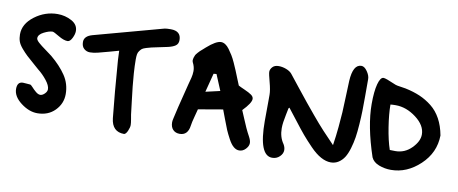

<svg xmlns="http://www.w3.org/2000/svg" viewBox="-70 -988 3417 1434"><g transform="rotate(10 1638.0 -271.5)"><path d="M260 -516Q234 -516 194.5 -496Q155 -476 155 -448Q155 -435 175.5 -416.5Q196 -398 232.5 -372Q269 -346 281 -336Q353 -276 395 -213.5Q437 -151 437 -73Q437 -1 385.5 51.5Q334 104 252 104Q189 104 127 56.5Q65 9 65 -48Q65 -102 108 -102Q118 -102 137.5 -100Q157 -98 162 -98Q169 -98 183 -82Q197 -66 215.5 -50.5Q234 -35 250 -35Q266 -35 283 -51.5Q300 -68 300 -86Q300 -114 269.5 -152.5Q239 -191 203 -219L171 -247Q125 -287 106 -304.5Q87 -322 63 -350Q39 -378 31 -401.5Q23 -425 23 -454Q23 -534 101.5 -593Q180 -652 275 -652Q332 -652 381 -625.5Q430 -599 430 -550Q430 -526 415 -496Q400 -466 381 -466Q352 -466 310.5 -491Q269 -516 260 -516Z M777 -392 774 -462Q751 -456 700.5 -441.5Q650 -427 617.5 -419.5Q585 -412 560 -412Q535 -412 515.5 -429Q496 -446 496 -480Q496 -525 558 -542Q644 -566 819 -613Q994 -660 1080 -684Q1095 -687 1126 -687Q1204 -687 1204 -618Q1204 -589 1183.5 -575Q1163 -561 1127 -553Q1099 -547 1060.5 -539Q1022 -531 1006.5 -527.5Q991 -524 968.5 -517Q946 -510 938 -503.5Q930 -497 921 -485Q912 -473 909.5 -458Q907 -443 907 -420Q907 -372 911 -314.5Q915 -257 919.5 -216.5Q924 -176 932 -108.5Q940 -41 944 -8Q945 -2 950 26.5Q955 55 955 70Q955 88 943.5 114.5Q932 141 918 144Q826 144 815 42Q796 -137 777 -392Z M1615 -165 1429 -133Q1426 -120 1413.5 -74Q1401 -28 1398 -4Q1388 71 1326 71Q1294 71 1275 51Q1256 31 1256 -5Q1256 -17 1261 -37Q1269 -79 1327 -307Q1329 -315 1333.5 -331.5Q1338 -348 1340.5 -358Q1343 -368 1345 -382Q1347 -396 1347 -408Q1347 -440 1331 -471Q1331 -472 1329 -476.5Q1327 -481 1327 -483Q1327 -496 1330.5 -508Q1334 -520 1338 -527.5Q1342 -535 1352.5 -547Q1363 -559 1368 -563.5Q1373 -568 1388 -581Q1403 -594 1407 -598Q1475 -658 1513 -658Q1529 -658 1545 -648Q1561 -638 1576 -617.5Q1591 -597 1604 -576Q1617 -555 1631.5 -523Q1646 -491 1655.5 -468Q1665 -445 1678.5 -411Q1692 -377 1699 -361Q1711 -354 1746.5 -338.5Q1782 -323 1800 -310Q1818 -297 1818 -280Q1818 -249 1756 -185Q1765 -165 1780.5 -127Q1796 -89 1810 -58.5Q1824 -28 1839 -1Q1855 28 1855 48Q1855 71 1834 93.5Q1813 116 1785 116Q1763 116 1742.5 99Q1722 82 1702 44.5Q1682 7 1671 -18.5Q1660 -44 1640 -98.5Q1620 -153 1615 -165ZM1570 -297 1520 -417 1498 -415 1461 -272Z M2100 -264 2094 -258Q2091 -242 2084 -208.5Q2077 -175 2073.5 -150Q2070 -125 2070 -103Q2070 -36 2104 12Q2117 34 2117 56Q2117 82 2094 104.5Q2071 127 2037 127Q1936 127 1936 -134Q1936 -162 1936.5 -217.5Q1937 -273 1937 -300V-333Q1937 -368 1921 -427Q1905 -486 1905 -502Q1905 -521 1921 -538.5Q1937 -556 1968 -556Q1996 -556 2025 -545Q2054 -534 2069 -516Q2085 -496 2142 -424Q2199 -352 2222.5 -323.5Q2246 -295 2292 -239.5Q2338 -184 2380 -138.5Q2422 -93 2469 -45Q2480 -116 2486.5 -186Q2493 -256 2495.5 -298Q2498 -340 2500.5 -420Q2503 -500 2505 -538Q2512 -665 2576 -665Q2599 -665 2620.5 -634Q2642 -603 2642 -576V-442Q2642 -381 2641 -335.5Q2640 -290 2636 -232Q2632 -174 2625.5 -132Q2619 -90 2606 -46.5Q2593 -3 2576 24Q2559 51 2533 68Q2507 85 2474 85Q2438 85 2398.5 63.5Q2359 42 2316 -2.5Q2273 -47 2243 -82.5Q2213 -118 2165.5 -180Q2118 -242 2100 -264Z M2929 -556Q2991 -543 3040 -522Q3089 -501 3132.5 -466.5Q3176 -432 3205 -379Q3234 -326 3247 -255Q3245 -124 3146 -31Q3047 62 2926 62Q2879 62 2835.5 45.5Q2792 29 2776 -6Q2700 -232 2700 -398Q2700 -494 2715 -549.5Q2730 -605 2754 -605Q2771 -605 2839 -575Q2851 -569 2866 -566Q2881 -563 2900.5 -560.5Q2920 -558 2929 -556ZM2879 -420Q2854 -420 2839 -418Q2839 -347 2854.5 -248.5Q2870 -150 2893 -83Q2909 -82 2935 -82Q3006 -82 3057.5 -134Q3109 -186 3109 -238Q3109 -307 3034.5 -363.5Q2960 -420 2879 -420Z"/></g></svg>

Font: Because We Learn
Style: Regular
Weight: 400
Designer: Liz Wetzel, Aaron Williamson, Russ McMullin
Foundry: Red Hat
Version: Version 1.000